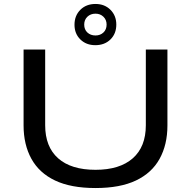

<svg xmlns="http://www.w3.org/2000/svg" viewBox="-20 -937 964 969"><path d="M462 12Q338 12 258 -26Q178 -64 138.5 -135.5Q99 -207 99 -304V-687H208V-305Q208 -196 273.5 -138Q339 -80 462 -80Q584 -80 650 -138Q716 -196 716 -305V-687H825V-304Q825 -207 785.5 -135.5Q746 -64 666 -26Q586 12 462 12ZM461 -709Q415 -709 385.5 -738Q356 -767 356 -812Q356 -858 385.5 -887.5Q415 -917 462 -917Q508 -917 537.5 -887.5Q567 -858 567 -813Q567 -767 537.5 -738Q508 -709 461 -709ZM462 -758Q486 -758 502 -773Q518 -788 518 -813Q518 -837 502 -852.5Q486 -868 462 -868Q437 -868 421 -852.5Q405 -837 405 -813Q405 -788 421 -773Q437 -758 462 -758Z"/></svg>

Font: Archivo Expanded
Style: Regular
Weight: 400
Width: 7
Designer: Hector Gatti
Foundry: Omnibus-Type
Version: Version 2.001